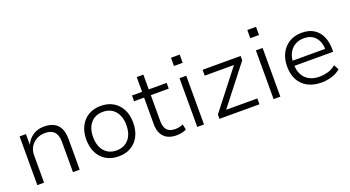

<svg xmlns="http://www.w3.org/2000/svg" viewBox="-50 -1258 3326 1822"><g transform="rotate(-20 1613.5 -347.0)"><path d="M94 0V-492H158V-383Q182 -438 230 -469.5Q278 -501 339 -501Q401 -501 441.5 -480Q482 -459 502 -416Q522 -373 522 -309V0H454V-304Q454 -346 442 -376.5Q430 -407 402.5 -423.5Q375 -440 330 -440Q281 -440 243 -418.5Q205 -397 183.5 -360.5Q162 -324 162 -280V0Z M915 8Q843 8 789.5 -23.5Q736 -55 707 -112.5Q678 -170 678 -247Q678 -323 707 -380Q736 -437 789.5 -469Q843 -501 915 -501Q988 -501 1041 -469Q1094 -437 1123 -380Q1152 -323 1152 -247Q1152 -170 1123 -112.5Q1094 -55 1041 -23.5Q988 8 915 8ZM914 -52Q993 -52 1038 -104.5Q1083 -157 1083 -247Q1083 -336 1038 -388.5Q993 -441 915 -441Q837 -441 792 -388.5Q747 -336 747 -247Q747 -157 792 -104.5Q837 -52 914 -52Z M1499 8Q1417 8 1373.5 -37Q1330 -82 1330 -164V-434H1229V-492H1331V-641H1398V-492H1579V-434H1398V-172Q1398 -111 1425 -81.5Q1452 -52 1507 -52Q1529 -52 1549 -56.5Q1569 -61 1587 -69L1599 -14Q1581 -3 1553.5 2.5Q1526 8 1499 8Z M1699 -619V-702H1787V-619ZM1709 0V-492H1777V0Z M1933 0V-43L2256 -457L2262 -433H1942V-492H2326V-448L2001 -32L1995 -59H2337V0Z M2470 -619V-702H2558V-619ZM2480 0V-492H2548V0Z M2964 8Q2885 8 2827 -22Q2769 -52 2737.5 -109Q2706 -166 2706 -246Q2706 -321 2735 -378Q2764 -435 2817.5 -468Q2871 -501 2945 -501Q3018 -501 3066.5 -470Q3115 -439 3140 -383.5Q3165 -328 3165 -252V-229H2755V-281H3125L3104 -261Q3104 -348 3063 -396.5Q3022 -445 2945 -445Q2894 -445 2855 -421.5Q2816 -398 2794.5 -356Q2773 -314 2773 -255V-247Q2773 -183 2796.5 -139.5Q2820 -96 2862.5 -73.5Q2905 -51 2963 -51Q3005 -51 3048 -62.5Q3091 -74 3129 -106L3156 -56Q3119 -23 3067 -7.5Q3015 8 2964 8Z"/></g></svg>

Font: Nunito Sans 8pt Light
Style: Regular
Weight: 300
Version: Version 3.101;gftools[0.9.27]